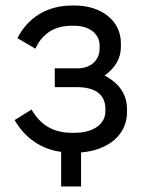

<svg xmlns="http://www.w3.org/2000/svg" viewBox="-20 -546 514 694"><path d="M201 128H273V5C373 -3 439 -60 439 -140V-152C439 -205 410 -246 358 -273C396 -300 417 -335 417 -377V-390C417 -470 348 -526 250 -526H240C151 -526 81 -483 43 -408L108 -370C132 -423 175 -453 240 -453H248C303 -453 340 -424 340 -381V-371C340 -328 308 -299 260 -299H178V-231H258C325 -231 361 -204 361 -152V-144C361 -97 317 -66 250 -66H240C169 -66 125 -97 94 -150L33 -112C71 -45 132 -6 201 3Z"/></svg>

Font: Fixel Text Regular
Style: Regular
Weight: 400
Width: 4
Designer: AlfaBravo + MacPaw
Foundry: Kyrylo Tkachov, Marchela Mozhyna, Serhii Makarenko, Maria Weinstein, Zakhar Kryvoshyya
Version: Version 1.211